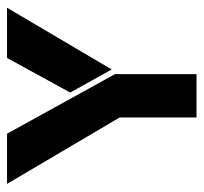

<svg xmlns="http://www.w3.org/2000/svg" viewBox="-36 -528 565 532"><g transform="rotate(-90 246.0 -262.5)"><path d="M2 -525H141L306 -226V0H186V-213ZM319 -235 255 -350 351 -525H490Z"/></g></svg>

Font: BroshK
Style: Medium
Weight: 500
Designer: gluk
Foundry: gluk
Version: Version 0.60